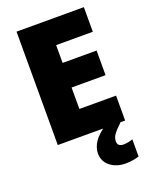

<svg xmlns="http://www.w3.org/2000/svg" viewBox="-172 -805 893 1136"><g transform="rotate(-20 274.5 -237.0)"><path d="M501 0H77V-714H501V-559H270V-447H484V-292H270V-157H501ZM407 97Q407 115 417.5 122.5Q428 130 445 130Q458 130 475.5 126.5Q493 123 503 119V227Q487 232 466 236Q445 240 418 240Q361 240 322 209.5Q283 179 283 127Q283 93 306.5 56.5Q330 20 397 -25L472 0Q438 32 422.5 53Q407 74 407 97Z"/></g></svg>

Font: Noto Sans Syriac Eastern Black
Style: Regular
Weight: 900
Designer: Patrick Giasson and the Monotype Design Team
Foundry: Monotype Imaging Inc.
Version: Version 3.001; ttfautohint (v1.8.4.7-5d5b)